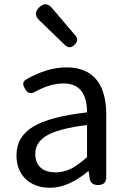

<svg xmlns="http://www.w3.org/2000/svg" viewBox="-20 -876 604 909"><path d="M217 13Q147 13 103 -27Q58 -69 58 -141Q58 -229 138 -277Q217 -324 392 -344Q392 -481 280 -481Q218 -481 147 -442Q116 -423 98 -456Q89 -472 90 -482Q91 -492 106 -501Q204 -557 295 -557Q391 -557 439 -496Q483 -439 483 -334V-167V-37Q483 0 444 0Q408 0 404 -34L400 -65H397Q303 13 217 13ZM243 -60Q281 -60 318 -78Q350 -95 392 -132V-208V-284Q259 -268 201 -234Q147 -202 147 -147Q147 -103 175 -80Q200 -60 243 -60ZM287 -663 222 -726 166 -780Q134 -811 166 -841.5Q198 -872 227 -837L336 -709Q356 -686 333 -664Q310 -641 287 -663Z"/></svg>

Font: GenSenRounded TW R
Style: Regular
Weight: 400
Version: Version 1.501;PS 1;hotconv 16.6.51;makeotf.lib2.5.65220